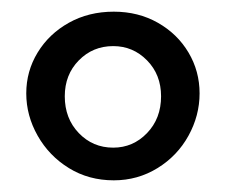

<svg xmlns="http://www.w3.org/2000/svg" viewBox="-20 -690 387 329"><path d="M25 -530Q25 -568 44.5 -600Q64 -632 98 -651Q132 -670 175 -670Q217 -670 250.5 -651Q284 -632 303 -600Q322 -568 322 -530Q322 -492 303 -457.5Q284 -423 250 -402Q216 -381 175 -381Q132 -381 98 -402Q64 -423 44.5 -457.5Q25 -492 25 -530ZM256 -525Q256 -562 232 -586.5Q208 -611 174 -611Q139 -611 115 -586.5Q91 -562 91 -525Q91 -487 115 -462Q139 -437 174 -437Q208 -437 232 -462Q256 -487 256 -525Z"/></svg>

Font: EB Garamond
Style: Bold
Weight: 700
Designer: Georg Duffner and Octavio Pardo
Foundry: Georg Duffner
Version: Version 1.000; ttfautohint (v1.6)